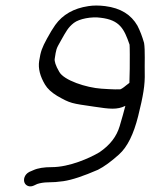

<svg xmlns="http://www.w3.org/2000/svg" viewBox="-20 -674 544 695"><path d="M436.8 -365.1 436.4 -364.8C425.9 -355.7 418.4 -351.6 415.1 -350.6C412.6 -350.1 389.5 -350 347 -353C292.4 -356.7 210.7 -383.3 194.3 -414.3C180.7 -437.2 176.8 -453.2 178 -460.8C183.8 -497.4 182.5 -495.4 200.6 -527.3C218.9 -559.6 226.2 -574.6 247.4 -591.1C266.8 -606.1 312.1 -614.7 344.7 -609.7C413.5 -601.6 429.3 -569.6 449 -512.4C449.3 -509.2 449.8 -496.5 449.8 -477.5C449.8 -438.8 449.9 -410.8 448.4 -374ZM413.1 -217.1C402.1 -180.1 378.6 -149.1 340.1 -122.9C305.4 -102.3 232 -69 167.2 -69C139.8 -69 117.3 -65.7 100.2 -57.8L85.8 -51.6L85.2 -51.2C68 -41.8 63.8 -23.6 69.1 -12C73.9 -1.7 87.2 4.8 102.5 -2.3L114.7 -8C125.1 -11.5 139.6 -14 154.3 -14C171.3 -14 190.6 -15.4 209.5 -18.2C241.2 -22.9 282.4 -36.8 334.7 -59.5C357.4 -71 382.4 -89.4 410.5 -114.6C441.8 -142.6 463.9 -189.3 480 -253.2C489.1 -289.5 495.6 -319.4 499.3 -343C503.1 -366.7 504.6 -389.5 503.9 -411.3C503.1 -438.6 505.8 -493.6 501.5 -518.5L501.4 -519L501.2 -519.6C494.8 -542.1 487 -562.4 477.8 -580.4L477.7 -580.7L477.6 -580.9C454.7 -620.7 417.3 -644.7 360.7 -651.9C338.6 -654.7 317.8 -654.7 299.8 -651.8C246.6 -643.9 206.8 -621 180 -583.6C170.9 -570.8 160.9 -554.3 149.9 -534C132 -500.9 127.3 -488.4 121.8 -453.5C117.5 -426.1 125.2 -397.7 142.8 -368C151.8 -352.7 166.7 -339.3 186.7 -327.1C235.6 -299.1 238.2 -299.9 321.9 -287.7C377.5 -279.3 403.9 -276.2 433.8 -290.8C428.3 -269.6 421.4 -244.9 413.1 -217.1Z"/></svg>

Font: MewTooHand
Style: BdIta
Weight: 400
Designer: Mew Too, Robert Jablonski
Version: Version 0.77